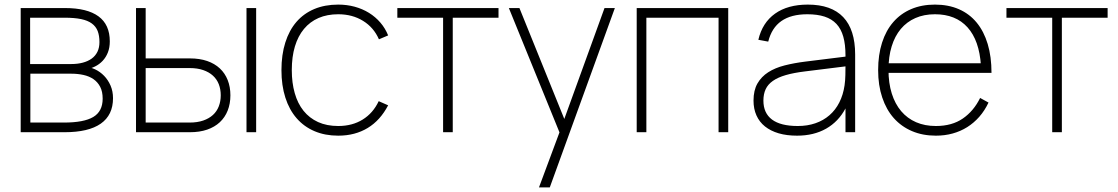

<svg xmlns="http://www.w3.org/2000/svg" viewBox="-20 -575 4862 835"><path d="M261 0H70V-540H262.5Q359 -540 408.2 -504Q457.5 -468 457.5 -395Q457.5 -368 449.2 -347Q441 -326 426.5 -310.5Q412 -295 392.5 -285.5Q373 -276 350.5 -272V-284Q372.5 -283.5 394 -273.2Q415.5 -263 432.8 -245.2Q450 -227.5 460.8 -202.8Q471.5 -178 471.5 -148Q471.5 -74.5 418.2 -37.2Q365 0 261 0ZM258.5 -42Q344.5 -42 385.5 -66.2Q426.5 -90.5 426.5 -146Q426.5 -176.5 415.8 -197.2Q405 -218 386.5 -230.8Q368 -243.5 343.2 -249Q318.5 -254.5 290.5 -254.5H112V-42ZM260.5 -498H111V-296.5H290.5Q317.5 -296.5 340 -302.5Q362.5 -308.5 378.8 -320.2Q395 -332 403.8 -350Q412.5 -368 412.5 -392Q412.5 -420 404.8 -440Q397 -460 379.2 -473Q361.5 -486 332.5 -492Q303.5 -498 260.5 -498Z M1052 0V-540H1094V0ZM806 0H571.5V-540H613.5V-321H806Q848 -321 880.8 -309.8Q913.5 -298.5 936 -277.5Q958.5 -256.5 970.2 -226.8Q982 -197 982 -160.5Q982 -124 970.2 -94.2Q958.5 -64.5 936 -43.5Q913.5 -22.5 880.8 -11.2Q848 0 806 0ZM804.5 -42Q838.5 -42 863.8 -50.8Q889 -59.5 906 -75Q923 -90.5 931.5 -112.5Q940 -134.5 940 -160.5Q940 -187 931.5 -208.8Q923 -230.5 906 -246Q889 -261.5 863.8 -270.2Q838.5 -279 804.5 -279H613.5V-42Z M1451 15Q1488 15 1520 6.5Q1552 -2 1579.2 -18.5Q1606.5 -35 1628.8 -59.8Q1651 -84.5 1668 -117L1627 -135Q1602.5 -83 1557.2 -55Q1512 -27 1451 -27Q1401 -27 1363.2 -44.2Q1325.5 -61.5 1300 -93.2Q1274.5 -125 1261.8 -170Q1249 -215 1249 -270Q1249 -328 1262.5 -373Q1276 -418 1302 -449.2Q1328 -480.5 1365.5 -496.8Q1403 -513 1451 -513Q1512.5 -513 1559 -484.2Q1605.5 -455.5 1628 -404L1668 -421Q1655.5 -452 1634.2 -476.8Q1613 -501.5 1584.8 -519Q1556.5 -536.5 1522.5 -545.8Q1488.5 -555 1451 -555Q1393 -555 1347 -535.8Q1301 -516.5 1269.2 -479.8Q1237.5 -443 1220.8 -390Q1204 -337 1204 -270Q1204 -203.5 1221 -150.5Q1238 -97.5 1270 -60.8Q1302 -24 1347.8 -4.5Q1393.5 15 1451 15Z M1907 0V-498H1708V-540H2148V-498H1949V0Z M2324 240 2429 -42 2430 42 2193 -540H2239L2451 -16H2419L2609 -540H2654L2371 240Z M2749 0V-540H3147V0H3105V-498H2791V0Z M3493 -555Q3406 -555 3350.8 -515.8Q3295.5 -476.5 3278 -402L3321 -394Q3336 -454 3378.2 -483.5Q3420.5 -513 3491 -513Q3534.5 -513 3566 -502.8Q3597.5 -492.5 3617.8 -470.8Q3638 -449 3647.5 -415.2Q3657 -381.5 3657 -334V-291Q3657 -273 3656.5 -249Q3656 -225 3653 -204Q3647 -162.5 3630.2 -129.5Q3613.5 -96.5 3587.2 -73.8Q3561 -51 3526.2 -39Q3491.5 -27 3449.5 -27Q3375 -27 3337.5 -55Q3300 -83 3300 -137.5Q3300 -166 3309.8 -187Q3319.5 -208 3341.2 -223.2Q3363 -238.5 3397.5 -248.5Q3432 -258.5 3481.5 -264.5L3662.5 -287L3663 -329.5L3481.5 -307Q3433.5 -301 3392.2 -290.5Q3351 -280 3321 -260.8Q3291 -241.5 3274 -211.8Q3257 -182 3257 -137.5Q3257 -101.5 3269.8 -73Q3282.5 -44.5 3307 -25Q3331.5 -5.5 3366.5 4.8Q3401.5 15 3446.5 15Q3519 15 3572.8 -15.5Q3626.5 -46 3657 -103.5V0H3699V-338Q3699 -446 3647.2 -500.5Q3595.5 -555 3493 -555Z M4050 -27Q4002 -27 3964 -43.5Q3926 -60 3899.2 -91.5Q3872.5 -123 3858.2 -168.5Q3844 -214 3844 -271.5Q3844 -328.5 3857.8 -373.2Q3871.5 -418 3897.5 -449Q3923.5 -480 3961 -496.5Q3998.5 -513 4046 -513Q4136.5 -513 4187.8 -456Q4239 -399 4246 -290.5V-258H4292Q4292 -328.5 4275.5 -383.5Q4259 -438.5 4227.5 -476.8Q4196 -515 4150.2 -535Q4104.5 -555 4046 -555Q3988.5 -555 3942.8 -535.5Q3897 -516 3865 -479.2Q3833 -442.5 3816 -389.5Q3799 -336.5 3799 -270Q3799 -204 3816.8 -151Q3834.5 -98 3867.2 -61.2Q3900 -24.5 3946.2 -4.8Q3992.5 15 4050 15Q4089 15 4123.2 5.5Q4157.5 -4 4186.5 -22.2Q4215.5 -40.5 4239 -67.2Q4262.5 -94 4279 -129L4242.5 -149Q4214.5 -92 4167.2 -59.5Q4120 -27 4050 -27ZM4278 -300H3837.5L3836.5 -258H4292Z M4556 0V-498H4357V-540H4797V-498H4598V0Z"/></svg>

Font: Vela Sans GX ExtLt
Style: Regular
Weight: 200
Designer: Principal design: Mikhail Sharanda - project Manrope.
Design modification: Ravid Balaliev
Foundry: Mikhail Sharanda
Version: Version 1.001